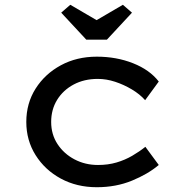

<svg xmlns="http://www.w3.org/2000/svg" viewBox="-20 -773 768 803"><path d="M385 10Q301 10 234.5 -26Q168 -62 129 -124Q90 -186 90 -263Q90 -341 129 -402.5Q168 -464 234.5 -500Q301 -536 385 -536Q467 -536 536.5 -508.5Q606 -481 644 -432L587 -354Q565 -379 531.5 -399Q498 -419 461.5 -431Q425 -443 389 -443Q332 -443 288 -419.5Q244 -396 219 -355.5Q194 -315 194 -263Q194 -211 220.5 -170.5Q247 -130 291.5 -106.5Q336 -83 390 -83Q432 -83 467.5 -93.5Q503 -104 533 -121.5Q563 -139 588 -159L644 -83Q599 -45 532 -17.5Q465 10 385 10ZM341 -607 236 -720 274 -753 399 -680H369L494 -753L532 -720L427 -607Z"/></svg>

Font: Lexend Giga
Style: Regular
Weight: 400
Designer: Bonnie Shaver-Troup, Thomas Jockin
Foundry: Lexend
Version: Version 1.007